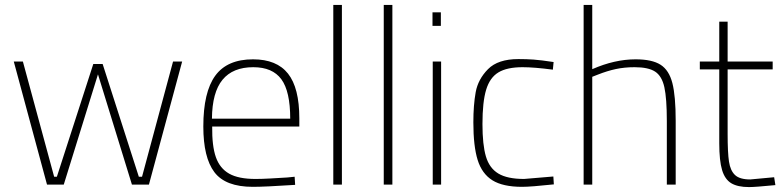

<svg xmlns="http://www.w3.org/2000/svg" viewBox="-20 -750 3175 780"><path d="M36 -500H73L200 -32H211L359 -490H397L544 -32H557L683 -500H720L585 0H516L378 -448L239 0H171Z M806 -236Q806 -376 854.5 -442.5Q903 -509 1008 -509Q1104 -509 1150 -451Q1196 -393 1196 -269V-236H842Q841 -157 857 -111.5Q873 -66 911 -44.5Q949 -23 1018 -23Q1044 -23 1079.5 -25Q1115 -27 1147 -29L1177 -32L1179 1Q1057 9 1007 9Q896 9 851 -50.5Q806 -110 806 -236ZM1159 -268Q1159 -379 1123 -428Q1087 -477 1009 -477Q926 -477 884 -426Q842 -375 841 -268Z M1334 -730H1369V0H1334Z M1539 -730H1574V0H1539Z M1737 0ZM1738 -500H1772V0H1738ZM1737 -700H1771V-645H1737Z M1903 -253Q1903 -323 1912.5 -375.5Q1922 -428 1962.5 -469Q2003 -510 2086 -510Q2119 -510 2147.5 -508Q2176 -506 2229 -498L2226 -467Q2150 -477 2103 -477Q2040 -477 2005 -456Q1970 -435 1955 -385.5Q1940 -336 1940 -246Q1940 -162 1954 -114.5Q1968 -67 2004.5 -45Q2041 -23 2109 -23L2228 -33L2230 -1Q2137 9 2101 9Q2023 9 1980.5 -17.5Q1938 -44 1920.5 -100Q1903 -156 1903 -253Z M2351 -730H2386V-469Q2477 -509 2562 -509Q2629 -509 2663.5 -487Q2698 -465 2711.5 -412.5Q2725 -360 2725 -259V0H2689V-258Q2689 -350 2679 -395.5Q2669 -441 2641.5 -459Q2614 -477 2558 -477Q2517 -477 2482 -469.5Q2447 -462 2409 -447L2386 -438V0H2351Z M2902 -168V-468H2823V-500H2902V-662H2936V-500H3119V-468H2936V-206Q2936 -130 2941.5 -93.5Q2947 -57 2966 -39Q2985 -21 3028 -21L3125 -30L3130 2Q3048 10 3023 10Q2977 10 2951 -5.5Q2925 -21 2913.5 -59Q2902 -97 2902 -168Z"/></svg>

Font: Cairo ExtraLight
Style: Regular
Weight: 250
Designer: Mohamed Gaber, the designers of Titillium
Foundry: Kief Type Foundry
Version: Version 2.009; ttfautohint (v1.5.33-1714) -l 8 -r 50 -G 200 